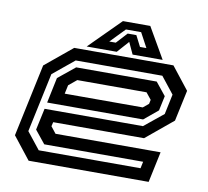

<svg xmlns="http://www.w3.org/2000/svg" viewBox="-78 -784 944 871"><g transform="rotate(10 394.0 -349.0)"><path d="M680 -540 761 -437 730.5 -294.5 606 -191.5H187.5L183 -172L207 -141.5H691L661 0H108L27 -103L98 -437L223 -540ZM638.5 -485H239.5L141.5 -404.5L83.5 -132L145 -54.5H614L620.5 -85.5H165L117 -145L138.5 -244.5H591.5L679.5 -316L699 -408.5ZM618 -454.5 665.5 -395.5 651 -327.5 587 -274.5H145L169.5 -391.5L247 -454.5ZM581 -398.5H262L225 -368L216.5 -328H576L601.5 -349L605.5 -368ZM419.5 -698H545.5L627.5 -556H489L464 -610L416 -556H277.5ZM439.5 -663 374.5 -596H404.5L450.5 -646H490.5L516 -596H545.5L509.5 -663Z"/></g></svg>

Font: Tourney Expanded SemiBold
Style: Italic
Weight: 600
Width: 7
Italic angle: -12°
Designer: Tyler Finck
Foundry: Etcetera Type Co
Version: Version 1.010; ttfautohint (v1.8.3)